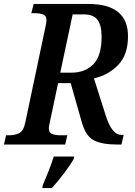

<svg xmlns="http://www.w3.org/2000/svg" viewBox="-36 -734 686 975"><path d="M-16 0H295L306 -47H272Q246 -47 229 -53.5Q212 -60 212 -83Q212 -92 218 -118L259 -312H323L378 -118Q398 -44 439.5 -22Q481 0 559 0H581L592 -49H580Q533 -49 502 -144L441 -336Q513 -352 563.5 -403.5Q614 -455 614 -550Q614 -714 412 -714H135L123 -667H139Q167 -667 183.5 -660.5Q200 -654 200 -632Q200 -618 193 -589L92 -110Q83 -68 60.5 -57.5Q38 -47 12 -47H-5ZM270 -365 333 -661H388Q438 -661 459 -633.5Q480 -606 480 -548Q480 -450 438 -407.5Q396 -365 327 -365ZM179 221H227Q256 190 288.5 147Q321 104 339 72L341 61H237Q226 96 210.5 135.5Q195 175 181 207Z"/></svg>

Font: Noto Serif SemiCondensed Semi
Style: Italic
Weight: 600
Width: 4
Italic angle: -12°
Designer: Monotype Design Team
Foundry: Monotype Imaging Inc.
Version: Version 1.901